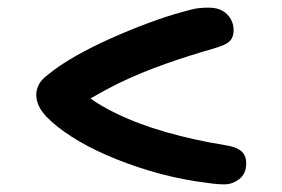

<svg xmlns="http://www.w3.org/2000/svg" viewBox="-20 -562 740 503"><path d="M568 -79Q552 -79 537 -81Q522 -83 493 -87Q430 -97 370.5 -115Q311 -133 259.5 -155.5Q208 -178 167.5 -204Q127 -230 102 -256Q75 -284 75 -314Q75 -326 81 -339Q87 -352 104 -365Q134 -390 177 -414.5Q220 -439 270.5 -461.5Q321 -484 369.5 -502Q418 -520 459 -531Q486 -539 499.5 -540.5Q513 -542 526 -542Q558 -542 575 -524.5Q592 -507 592 -483Q592 -470 587 -461Q582 -452 570 -446Q558 -440 537 -434Q477 -417 413 -394.5Q349 -372 289 -343Q251 -324 217 -304Q245 -284 282 -266Q341 -237 414.5 -216Q488 -195 568 -182Q597 -178 611 -167Q625 -156 625 -134Q625 -107 607 -93Q589 -79 568 -79Z"/></svg>

Font: Shantell Sans Light Medium
Style: Regular
Weight: 500
Version: Version 1.008;[ac192a2d6]